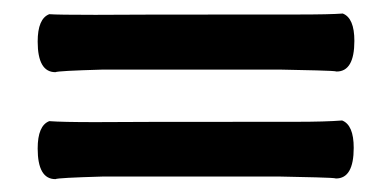

<svg xmlns="http://www.w3.org/2000/svg" viewBox="-20 -458 592 291"><path d="M124.5 -435.5Q149.9 -436 429.7 -436Q480.5 -436 499.5 -437.5Q517.1 -430.7 517.1 -396Q517.1 -349.6 490.2 -349.6Q487.8 -350.6 460 -351.3Q432.1 -352.1 405.8 -352.5H379.4H134.8Q67.4 -350.6 64 -348.6Q37.1 -348.6 37.1 -395Q37.1 -429.7 54.7 -436.5Q67.4 -435.5 124.5 -435.5ZM124.5 -272.9Q148.9 -273.4 428.7 -273.4Q473.1 -273.4 498.5 -275.4Q516.1 -268.6 516.1 -233.9Q516.1 -187.5 489.3 -187.5Q486.8 -188.5 459.2 -189.2Q431.6 -189.9 405.3 -190.4H378.4H134.8Q67.4 -188.5 64 -186.5Q37.1 -186.5 37.1 -232.9Q37.1 -267.6 54.7 -274.4Q73.7 -272.9 124.5 -272.9Z"/></svg>

Font: Coustard
Style: Regular
Weight: 400
Foundry: vernon adams
Version: Version 1.000